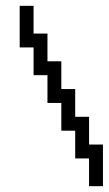

<svg xmlns="http://www.w3.org/2000/svg" viewBox="-20 -639 373 659"><path d="M285.7 -95.2H238.1V-190.5H190.5V-285.7H142.9V-381H95.2V-476.2H47.6V-619H95.2V-523.8H142.9V-428.6H190.5V-333.3H238.1V-238.1H285.7V-142.9H333.3V0H285.7Z"/></svg>

Font: Jacquard 12
Style: Regular
Weight: 400
Designer: Sarah Cadigan-Fried
Version: Version 1.000; ttfautohint (v1.8.4.7-5d5b)